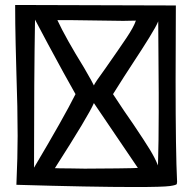

<svg xmlns="http://www.w3.org/2000/svg" viewBox="-20 -746 775 773"><path d="M46 -453Q51 -311 51 -199Q51 -115 46 -2Q348 7 525 7Q636 7 664 3Q692 -1 692 -6Q692 -11 693 -13Q687 -134 687 -424L688 -724L41 -726Q41 -653 43 -568.5Q45 -484 46 -453ZM121 -667Q139 -634 151.5 -609.5Q164 -585 173 -569Q244 -437 284 -367Q237 -273 117 -71Q117 -440 121 -667ZM261 -665 476 -662Q497 -663 527 -663Q519 -638 489.5 -594Q460 -550 406 -473Q360 -410 358 -402Q355 -410 318 -474Q245 -592 211 -665ZM619 -372V-294Q619 -178 616 -80Q604 -110 583.5 -143.5Q563 -177 518 -244Q482 -295 435 -367Q482 -442 517 -495Q552 -548 580.5 -594Q609 -640 617 -660Q617 -582 619 -372ZM321 -67 260 -68Q215 -68 201 -69Q338 -283 358 -331L535 -70Q530 -69 452.5 -68Q375 -67 321 -67Z"/></svg>

Font: Londrina Solid Light
Style: Regular
Weight: 300
Designer: Marcelo Magalhaes
Foundry: Marcelo Magalhães
Version: Version 1.002